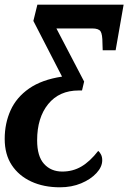

<svg xmlns="http://www.w3.org/2000/svg" viewBox="-20 -556 546 817"><path d="M235 241Q166 241 113 216.5Q60 192 30 146.5Q0 101 0 35Q0 -31 25 -86.5Q50 -142 104 -179.5Q158 -217 244 -230L122 -467L139 -536H506L472 -342H417L416 -372Q416 -410 408 -422.5Q400 -435 372 -435H220L338 -209L329 -171H315Q232 -171 185 -113Q138 -55 138 41Q138 109 167.5 141.5Q197 174 245 174Q290 174 326.5 152.5Q363 131 398 86Q405 92 410 102Q415 112 415 126Q415 154 390.5 180.5Q366 207 325.5 224Q285 241 235 241Z"/></svg>

Font: Noto Serif Condensed
Style: Bold Italic
Weight: 700
Width: 3
Italic angle: -12°
Designer: Monotype Design Team
Foundry: Monotype Imaging Inc.
Version: Version 2.014